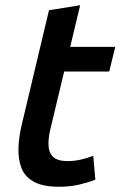

<svg xmlns="http://www.w3.org/2000/svg" viewBox="-20 -701 460 733"><path d="M205 12Q144 12 109.5 -7Q75 -26 62 -59.5Q49 -93 50.5 -136.5Q52 -180 64 -229L167 -662L286 -681L248 -522H420L397 -428H225L174 -215Q165 -181 165 -151Q165 -121 181.5 -103.5Q198 -86 238 -86Q265 -86 288 -91.5Q311 -97 336 -106L344 -15Q316 -4 281.5 4Q247 12 205 12Z"/></svg>

Font: Ubuntu Sans SemiBold
Style: Italic
Weight: 600
Italic angle: -13.5°
Designer: Dalton Maag Ltd
Foundry: Dalton Maag Ltd
Version: Version 1.006